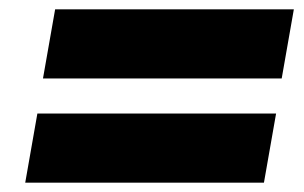

<svg xmlns="http://www.w3.org/2000/svg" viewBox="-20 -458 651 411"><path d="M72 -290 98 -438H609L583 -290ZM34 -67 60 -215H571L545 -67Z"/></svg>

Font: Jost* Heavy
Style: Italic
Weight: 800
Italic angle: -10°
Version: Version 3.7